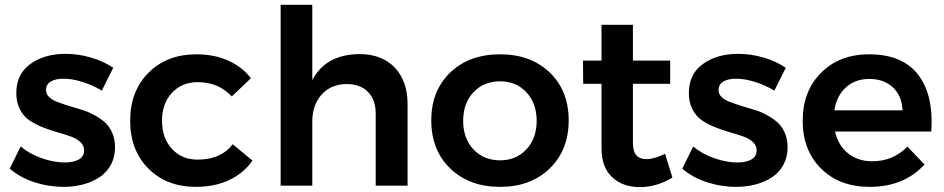

<svg xmlns="http://www.w3.org/2000/svg" viewBox="-20 -762 3874 788"><path d="M397.9 -390.1Q359.4 -413.1 317.6 -426Q275.9 -439 241.2 -439Q208 -439 188.5 -427.5Q168.9 -416 168.9 -392.1Q168.9 -376 181.2 -364Q193.4 -352.1 213.1 -344.5Q232.9 -336.9 258.5 -328.6Q284.2 -320.3 310.5 -313Q336.9 -305.7 362.5 -292.2Q388.2 -278.8 408 -262.2Q427.7 -245.6 439.9 -218.5Q452.1 -191.4 452.1 -157.2Q452.1 -117.7 435.3 -86.2Q418.5 -54.7 389.2 -35.2Q359.9 -15.6 322.3 -5.4Q284.7 4.9 241.2 4.9Q179.2 4.9 120.4 -14.4Q61.5 -33.7 20 -69.8L64.9 -161.1Q100.6 -130.4 150.9 -112.8Q201.2 -95.2 246.1 -95.2Q281.7 -95.2 303.5 -107.4Q325.2 -119.6 325.2 -145Q325.2 -165 309.8 -179.2Q294.4 -193.4 269.8 -202.1Q245.1 -210.9 215.3 -219.2Q185.5 -227.5 156 -239.3Q126.5 -251 101.8 -267.3Q77.1 -283.7 62 -312.5Q46.9 -341.3 46.9 -379.9Q46.9 -458 104.7 -499.5Q162.6 -541 249 -541Q301.8 -541 353.3 -525.9Q404.8 -510.7 444.8 -483.9Z M931.2 -366.2Q877 -424.8 791 -424.8Q726.6 -424.8 685.8 -381.1Q645 -337.4 645 -267.1Q645 -195.3 685.5 -151.1Q726.1 -106.9 791 -106.9Q886.7 -106.9 935.1 -169.9L1016.1 -103Q980.5 -51.3 920.9 -23.2Q861.3 4.9 783.7 4.9Q663.6 4.9 588.9 -70.3Q514.2 -145.5 514.2 -266.1Q514.2 -388.2 589.6 -463.6Q665 -539.1 786.1 -539.1Q858.9 -539.1 916.3 -513.4Q973.6 -487.8 1009.8 -440.9Z M1455.1 -540Q1547.4 -540 1600.1 -484.6Q1652.8 -429.2 1652.8 -334V0H1522V-295.9Q1522 -352.5 1490.2 -384.8Q1458.5 -417 1402.8 -417Q1337.9 -416.5 1299.8 -373.5Q1261.7 -330.6 1261.7 -263.2V0H1131.8V-742.2H1261.7V-433.1Q1316.4 -538.6 1455.1 -540Z M2032.7 -539.1Q2158.2 -539.1 2236.1 -464.4Q2314 -389.6 2314 -268.1Q2314 -146 2236.1 -70.6Q2158.2 4.9 2032.7 4.9Q1906.2 4.9 1828.1 -70.3Q1750 -145.5 1750 -268.1Q1750 -389.6 1827.9 -464.4Q1905.8 -539.1 2032.7 -539.1ZM2032.7 -428.2Q1965.3 -428.2 1923.1 -383.3Q1880.9 -338.4 1880.9 -266.1Q1880.9 -193.8 1923.1 -148.9Q1965.3 -104 2032.7 -104Q2098.6 -104 2140.6 -149.2Q2182.6 -194.3 2182.6 -266.1Q2182.6 -337.9 2140.6 -383.1Q2098.6 -428.2 2032.7 -428.2Z M2709.5 -130.9 2739.7 -33.2Q2675.3 5.9 2605.5 5.9Q2536.1 5.9 2492.4 -34.7Q2448.7 -75.2 2448.7 -153.8V-418H2373.5L2372.6 -513.2H2448.7V-660.2H2577.6V-513.2H2730.5V-418H2577.6V-176.8Q2577.6 -140.1 2591.8 -124.5Q2606 -108.9 2633.8 -108.9Q2664.6 -108.9 2709.5 -130.9Z M3158.2 -390.1Q3119.6 -413.1 3077.9 -426Q3036.1 -439 3001.5 -439Q2968.3 -439 2948.7 -427.5Q2929.2 -416 2929.2 -392.1Q2929.2 -376 2941.4 -364Q2953.6 -352.1 2973.4 -344.5Q2993.2 -336.9 3018.8 -328.6Q3044.4 -320.3 3070.8 -313Q3097.2 -305.7 3122.8 -292.2Q3148.4 -278.8 3168.2 -262.2Q3188 -245.6 3200.2 -218.5Q3212.4 -191.4 3212.4 -157.2Q3212.4 -117.7 3195.6 -86.2Q3178.7 -54.7 3149.4 -35.2Q3120.1 -15.6 3082.5 -5.4Q3044.9 4.9 3001.5 4.9Q2939.5 4.9 2880.6 -14.4Q2821.8 -33.7 2780.3 -69.8L2825.2 -161.1Q2860.8 -130.4 2911.1 -112.8Q2961.4 -95.2 3006.3 -95.2Q3042 -95.2 3063.7 -107.4Q3085.4 -119.6 3085.4 -145Q3085.4 -165 3070.1 -179.2Q3054.7 -193.4 3030 -202.1Q3005.4 -210.9 2975.6 -219.2Q2945.8 -227.5 2916.3 -239.3Q2886.7 -251 2862.1 -267.3Q2837.4 -283.7 2822.3 -312.5Q2807.1 -341.3 2807.1 -379.9Q2807.1 -458 2865 -499.5Q2922.9 -541 3009.3 -541Q3062 -541 3113.5 -525.9Q3165 -510.7 3205.1 -483.9Z M3546.4 -539.1Q3684.1 -539.1 3748.3 -455.3Q3812.5 -371.6 3802.2 -222.2H3407.2Q3419.9 -165 3460.7 -132.6Q3501.5 -100.1 3560.1 -100.1Q3645.5 -100.1 3704.1 -160.2L3774.4 -86.9Q3690.4 4.9 3549.3 4.9Q3425.3 4.9 3349.9 -70.1Q3274.4 -145 3274.4 -266.1Q3274.4 -388.2 3350.1 -463.6Q3425.8 -539.1 3546.4 -539.1ZM3404.3 -309.1H3684.1Q3681.6 -368.7 3644.8 -403.3Q3607.9 -438 3547.4 -438Q3489.7 -438 3451.7 -403.3Q3413.6 -368.7 3404.3 -309.1Z"/></svg>

Font: Montserrat-Arabic Medium
Style: Regular
Weight: 500
Designer: Mohamed Gaber
Foundry: Kief Type Foundry
Version: Version 5.008;PS 005.008;hotconv 1.0.88;makeotf.lib2.5.64775